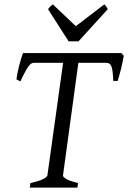

<svg xmlns="http://www.w3.org/2000/svg" viewBox="-20 -858 586 878"><path d="M334 0H116.2L119.1 -21Q161.1 -30.3 178.5 -39.8Q195.8 -49.3 196.8 -56.2L268.6 -570.8H136.2Q129.9 -570.8 124.3 -568.1Q118.7 -565.4 111.8 -556.6Q105 -547.9 95.7 -531Q86.4 -514.2 73.2 -485.8L55.2 -495.1Q56.6 -507.8 59.8 -523.7Q63 -539.6 67.1 -555.9Q71.3 -572.3 75.9 -587.6Q80.6 -603 85 -615.2H535.2L545.9 -603Q543.9 -591.3 541 -576.4Q538.1 -561.5 534.2 -545.9Q530.3 -530.3 526.1 -515.1Q522 -500 518.1 -487.8H498Q497.1 -512.2 495.1 -528.3Q493.2 -544.4 489.5 -554Q485.8 -563.5 479.7 -567.1Q473.6 -570.8 463.9 -570.8H338.4L268.1 -56.2Q267.1 -49.8 282.2 -40Q297.4 -30.3 336.9 -21ZM338.9 -668.9H293.9L199.7 -815.9Q206.5 -825.2 210.4 -828.6Q214.4 -832 221.7 -837.9L326.7 -738.3L457 -837.9Q462.9 -832.5 465.6 -828.9Q468.3 -825.2 472.7 -815.9Z"/></svg>

Font: Gentium Plus Afr
Style: Italic
Weight: 400
Italic angle: -8°
Designer: J. Victor Gaultney, Annie Olsen, Iska Routamaa, Becca Hirsbrunner
Foundry: SIL International
Version: Version 5.000